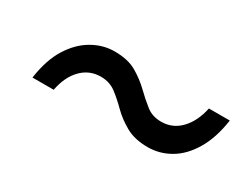

<svg xmlns="http://www.w3.org/2000/svg" viewBox="-31 -597 644 494"><g transform="rotate(30 291.0 -350.5)"><path d="M407 -265Q368 -265 341.5 -280Q315 -295 296 -314Q277 -333 258 -347.5Q239 -362 213 -362Q179 -362 155.5 -338Q132 -314 124 -272H61Q69 -328 91.5 -364Q114 -400 145.5 -418Q177 -436 211 -436Q251 -436 276.5 -421Q302 -406 321.5 -387Q341 -368 359.5 -353.5Q378 -339 404 -339Q438 -339 461.5 -363.5Q485 -388 494 -430H556Q548 -375 526 -338Q504 -301 473 -283Q442 -265 407 -265Z"/></g></svg>

Font: Montserrat Thin Medium
Style: Italic
Weight: 500
Italic angle: -11.3°
Version: Version 9.000